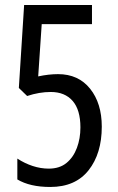

<svg xmlns="http://www.w3.org/2000/svg" viewBox="-20 -734 469 764"><path d="M211 -439Q292 -439 338.5 -381Q385 -323 385 -230Q385 -123 332.5 -56.5Q280 10 180 10Q99 10 49 -20V-103Q78 -84 110 -73.5Q142 -63 174 -63Q217 -63 244.5 -85.5Q272 -108 286 -145.5Q300 -183 300 -227Q300 -297 269 -332.5Q238 -368 182 -368Q159 -368 135.5 -364Q112 -360 88 -352L55 -384L76 -714H346V-638H146L132 -430Q174 -439 211 -439Z"/></svg>

Font: Noto Sans ExtraCondensed
Style: Regular
Weight: 400
Width: 2
Designer: Monotype Design Team
Foundry: Monotype Imaging Inc.
Version: Version 2.013; ttfautohint (v1.8.4.7-5d5b)